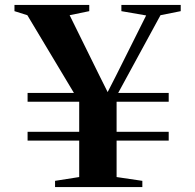

<svg xmlns="http://www.w3.org/2000/svg" viewBox="-20 -763 796 783"><path d="M281.5 -384 91.5 -701 39 -717.5V-743H344V-717.5L264 -701L386 -453.5L419 -387.5L453 -454L576 -700L475 -717.5V-743H717V-717.5L634.5 -701L462 -384H668V-348H455.5V-225.5H668V-189.5H455.5V-41L560.5 -25.5V0H204.5V-25.5L303 -41V-189.5H92.5V-225.5H303V-348H92.5V-384Z"/></svg>

Font: Merriweather 120pt
Style: Bold
Weight: 700
Designer: Eben Sorkin
Foundry: Eben Sorkin
Version: Version 2.100